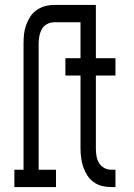

<svg xmlns="http://www.w3.org/2000/svg" viewBox="-20 -755 540 775"><path d="M38 0V-70H75V-580Q75 -599 77 -617.5Q79 -636 85.5 -654Q92 -672 102 -687.5Q112 -703 127.5 -714Q143 -725 161 -730Q179 -735 198 -735H344V-665H198Q183 -665 169.5 -657.5Q156 -650 149 -637.5Q142 -625 139 -610Q136 -595 136 -580V-70H206V0ZM428 0Q409 0 391 -4.5Q373 -9 357.5 -20.5Q342 -32 332 -47.5Q322 -63 316 -81Q310 -99 307.5 -117.5Q305 -136 305 -155V-450H244V-520H305V-735H367V-520H446V-450H367V-155Q367 -140 369.5 -125Q372 -110 379.5 -97.5Q387 -85 400 -77.5Q413 -70 428 -70H446V0Z"/></svg>

Font: Iosevka Curly Slab
Style: Regular
Weight: 400
Monospace: yes
Designer: Belleve Invis
Foundry: Belleve Invis
Version: Version 22.1.2; ttfautohint (v1.8.4)